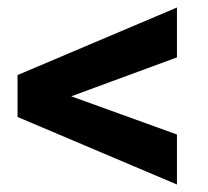

<svg xmlns="http://www.w3.org/2000/svg" viewBox="-20 -558 550 508"><path d="M448.2 -406.2 168.5 -303.2 448.2 -202.1V-69.8L26.4 -248.5V-359.4L448.2 -538.1Z"/></svg>

Font: Vazirmatn RD
Style: Bold
Weight: 700
Designer: Saber Rastikerdar
Foundry: Saber Rastikerdar
Version: Version 32.102